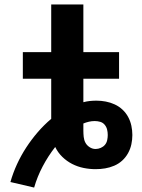

<svg xmlns="http://www.w3.org/2000/svg" viewBox="-20 -755 640 866"><path d="M134 91 27 66Q39 24 57 -15Q75 -54 98.5 -90Q122 -126 150 -158.5Q178 -191 211 -219V-400H83V-520H211V-735H356V-520H517V-400H356V-294Q371 -298 385.5 -299.5Q400 -301 415 -301Q436 -301 457 -297Q478 -293 497.5 -284Q517 -275 532.5 -260.5Q548 -246 558 -227.5Q568 -209 572.5 -188Q577 -167 577 -146Q577 -125 572.5 -104Q568 -83 557.5 -64Q547 -45 531 -30.5Q515 -16 495 -7.5Q475 1 454 4.5Q433 8 411 8Q384 8 357 2.5Q330 -3 305.5 -15.5Q281 -28 261 -47.5Q241 -67 229 -92Q197 -51 172.5 -4.5Q148 42 134 91ZM411 -83Q423 -83 434.5 -88Q446 -93 453.5 -102Q461 -111 463.5 -123Q466 -135 466 -146Q466 -159 463 -171Q460 -183 452 -192.5Q444 -202 432 -205.5Q420 -209 407 -209Q394 -209 381 -206Q368 -203 356 -198V-166Q356 -152 357.5 -137.5Q359 -123 365.5 -111Q372 -99 384.5 -91Q397 -83 411 -83Z"/></svg>

Font: Iosevka Etoile Heavy
Style: Regular
Weight: 900
Designer: Belleve Invis
Foundry: Belleve Invis
Version: Version 22.1.2; ttfautohint (v1.8.4)